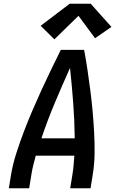

<svg xmlns="http://www.w3.org/2000/svg" viewBox="-20 -1000 640 1020"><path d="M27 0 39 -74Q49 -131 67 -187Q85 -243 106 -298.5Q127 -354 150.5 -409Q174 -464 199 -518.5Q224 -573 250 -627Q276 -681 303 -735H427Q437 -681 445 -627Q453 -573 460 -518.5Q467 -464 472 -409Q477 -354 480 -298.5Q483 -243 482.5 -186.5Q482 -130 473 -74L461 0H353L365 -74Q369 -98 371 -123Q373 -148 375 -173H170Q163 -148 157 -123.5Q151 -99 147 -74L135 0ZM200 -265H377Q376 -359 369 -452.5Q362 -546 352 -639Q310 -546 271 -453Q232 -360 200 -265ZM269 -791 196 -863 350 -980H462L572 -857L485 -797L397 -916Z"/></svg>

Font: Iosevka Curly SmBdEx
Style: Italic
Weight: 600
Width: 7
Italic angle: -9°
Monospace: yes
Designer: Belleve Invis
Foundry: Belleve Invis
Version: Version 11.1.0; ttfautohint (v1.8.3)